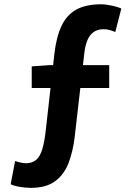

<svg xmlns="http://www.w3.org/2000/svg" viewBox="-20 -774 630 903"><path d="M124 109.6Q93.3 108.8 68.4 104.2Q43.5 99.6 30.1 92.3L51.1 -16.8Q75.5 -7.7 102.8 -6.1Q132.1 -6.9 150.2 -22.2Q168.3 -37.4 179.1 -73.1Q189.9 -108.7 196.4 -171.4L235.7 -520.1Q245.1 -601.4 269.6 -652.8Q294.1 -704.3 339.3 -729.1Q384.4 -753.8 454.8 -753.8Q477.6 -753.8 505.7 -747.7Q533.9 -741.6 550.6 -733.8L522.3 -623.7Q511.6 -627.9 498.1 -632.2Q484.6 -636.6 466.1 -636.6Q438.8 -636.6 420.4 -623.2Q401.9 -609.9 391.9 -586.5Q381.8 -563.1 377.6 -532.3L331.3 -130.3Q323.5 -63.1 302.9 -8.6Q282.4 45.9 240 77.7Q197.6 109.6 124 109.6ZM129.2 -360V-461.8L211.4 -467.6H493.6V-360Z"/></svg>

Font: Shanggu Sans SC VF
Style: Regular
Weight: 250
Designer: GuiWonder
Version: Version 1.021